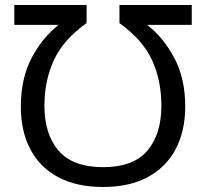

<svg xmlns="http://www.w3.org/2000/svg" viewBox="-20 -734 822 765"><path d="M391 -68Q511 -68 567 -133.5Q623 -199 623 -313Q623 -413 586 -494Q549 -575 456 -642V-714H744V-635H566Q630 -586 674 -504Q718 -422 718 -310Q718 -212 680 -140Q642 -68 569 -28.5Q496 11 391 11Q285 11 212 -28Q139 -67 101 -139Q63 -211 63 -309Q63 -422 106.5 -504Q150 -586 214 -635H37V-714H325V-642Q232 -576 194.5 -494Q157 -412 157 -313Q157 -199 213.5 -133.5Q270 -68 391 -68Z"/></svg>

Font: TSCustom
Style: Regular
Weight: 400
Designer: Monotype Design Team
Foundry: Monotype Imaging Inc.
Version: Version 2.004; ttfautohint (v1.8.3) -l 8 -r 50 -G 200 -x 14 